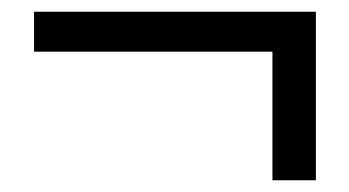

<svg xmlns="http://www.w3.org/2000/svg" viewBox="-20 -423 595 327"><path d="M444 -116V-335H38V-403H518V-116Z"/></svg>

Font: Noto Sans JP Thin
Style: Regular
Weight: 400
Version: Version 2.004-H2;hotconv 1.0.118;makeotfexe 2.5.65603